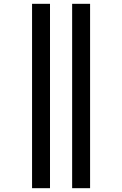

<svg xmlns="http://www.w3.org/2000/svg" viewBox="-20 -843 640 1006"><path d="M358 143V-823H452V143ZM148 143V-823H242V143Z"/></svg>

Font: Iosevka SS04 Medium Extended
Style: Regular
Weight: 500
Width: 7
Monospace: yes
Designer: Belleve Invis
Foundry: Belleve Invis
Version: Version 19.0.0; ttfautohint (v1.8.4)